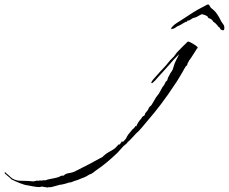

<svg xmlns="http://www.w3.org/2000/svg" viewBox="-655 -518 1018 854"><path d="M-443 316 -468 312H-471Q-475 314 -481 314Q-491 314 -505 311.5Q-519 309 -524 308L-534 306Q-538 306 -541 305Q-544 304 -548 303Q-558 300 -567 296.5Q-576 293 -587 288Q-591 286 -595 284Q-599 282 -604 280Q-608 275 -620.5 265Q-633 255 -635 251L-631 248L-626 254Q-619 259 -613 265Q-607 271 -600 276Q-583 286 -564 286Q-545 286 -527 287Q-522 287 -517 288Q-512 289 -507 289L-489 285L-485 287Q-484 285 -479.5 285Q-475 285 -471 285Q-460 285 -460 283Q-456 283 -456 285Q-444 280 -428.5 277.5Q-413 275 -399 271Q-392 269 -386 265.5Q-380 262 -371 263Q-366 255 -350.5 252.5Q-335 250 -325 246Q-260 214 -199 180Q-195 176 -191 172.5Q-187 169 -183 166Q-173 159 -162.5 153.5Q-152 148 -143 141L-129 126Q-127 124 -125.5 124.5Q-124 125 -122 124L-115 114L-114 111L-108 113L-95 99L-90 89Q-85 80 -78.5 73Q-72 66 -67 59Q-63 55 -59 51.5Q-55 48 -53 43V42Q-52 43 -50 44Q-48 45 -49 44Q-45 34 -39.5 25.5Q-34 17 -27 10L-23 3Q-21 0 -16.5 -2Q-12 -4 -11 -7L-9 -14L3 -29L8 -40L19 -51L39 -85L52 -102L68 -131L75 -140L82 -154L89 -161L92 -172Q95 -177 97.5 -182Q100 -187 102 -191Q104 -194 108.5 -200.5Q113 -207 113 -208L118 -224Q118 -224 121 -233.5Q124 -243 142 -277Q135 -270 128 -263.5Q121 -257 115 -250Q112 -246 101 -233.5Q90 -221 76 -205.5Q62 -190 50.5 -177.5Q39 -165 36 -161Q24 -148 20 -148Q18 -148 18 -150Q18 -154 25 -163L57 -199Q64 -207 70.5 -213.5Q77 -220 83 -227L101 -249L118 -266Q123 -272 127 -278Q131 -284 136 -289Q151 -304 159.5 -313Q168 -322 173 -326Q178 -333 183 -333Q186 -333 197 -327Q208 -321 217 -314.5Q226 -308 224 -304L221 -302Q220 -300 211.5 -286.5Q203 -273 195 -261Q187 -249 186 -249Q185 -245 181 -239Q177 -233 178 -229Q171 -224 166.5 -215Q162 -206 157 -198Q148 -183 139.5 -168.5Q131 -154 121 -140Q93 -97 62 -56Q31 -15 -2 23Q-14 37 -25.5 51Q-37 65 -51 77Q-53 79 -61 88Q-69 97 -77 105Q-85 113 -87 113Q-88 118 -95 123Q-102 128 -106 132Q-113 139 -119 146.5Q-125 154 -133 162L-158 185Q-190 214 -228 240Q-232 243 -241 250Q-250 257 -255 257L-274 268Q-278 270 -283.5 272Q-289 274 -294 276Q-301 279 -308.5 282Q-316 285 -324 287Q-330 289 -335.5 291.5Q-341 294 -349 294Q-353 296 -368 300Q-383 304 -389 304L-426 314Q-430 315 -435 314.5Q-440 314 -443 316ZM337 -383Q335 -384 332.5 -384.5Q330 -385 328 -386Q325 -388 323.5 -392.5Q322 -397 317 -398Q317 -398 316.5 -398Q316 -398 317 -399Q314 -402 308 -409.5Q302 -417 298 -417Q298 -417 298.5 -418Q299 -419 298 -419V-420Q293 -420 291.5 -424.5Q290 -429 286 -431Q283 -434 279.5 -435Q276 -436 272 -438Q270 -440 269 -443Q268 -446 265 -447L259 -450Q257 -450 257 -451L243 -455Q238 -452 232 -449.5Q226 -447 224 -445Q217 -441 212 -440Q207 -439 202 -437Q195 -433 190.5 -429.5Q186 -426 179 -426Q177 -426 177 -421Q173 -423 160.5 -415Q148 -407 143 -405Q143 -404 142 -404Q137 -404 130 -398.5Q123 -393 118 -391Q115 -390 113 -390Q111 -390 109 -389Q109 -388 106 -388V-389Q106 -391 107.5 -394Q109 -397 115 -403Q122 -410 131 -415.5Q140 -421 149 -427Q175 -444 200.5 -460.5Q226 -477 253 -490Q257 -492 261 -494.5Q265 -497 269 -498L275 -497L278 -490H279L283 -483Q300 -471 310.5 -455.5Q321 -440 330 -421Q334 -415 338 -410Q342 -405 343 -397Q343 -388 341.5 -386Q340 -384 340 -384Q339 -384 339 -383.5Q339 -383 337 -383Z"/></svg>

Font: Cherish
Style: Regular
Weight: 400
Designer: Robert E. Leuschke
Foundry: Robert E. Leuschke
Version: Version 1.005